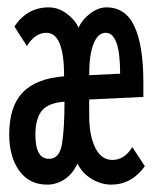

<svg xmlns="http://www.w3.org/2000/svg" viewBox="-20 -490 415 521"><path d="M108 11Q59 11 32 -27Q5 -65 5 -125Q5 -201 41.5 -239Q78 -277 154 -283Q154 -401 106 -401Q75 -401 53 -365L19 -418Q54 -470 112 -470Q138 -470 160.5 -453.5Q183 -437 193 -415Q204 -438 225.5 -454Q247 -470 269 -470Q321 -470 345 -418Q369 -366 369 -267V-227L222 -220V-176Q222 -122 238.5 -89Q255 -56 285 -56Q318 -56 339 -91L373 -39Q337 11 282 11Q255 11 229.5 -4Q204 -19 190 -46Q178 -19 156 -4Q134 11 108 11ZM222 -286 306 -290Q306 -401 267 -401Q246 -401 234 -371.5Q222 -342 222 -286ZM113 -59Q142 -59 148.5 -101Q155 -143 155 -214Q111 -211 93.5 -189.5Q76 -168 76 -124Q76 -59 113 -59Z"/></svg>

Font: Inconsolata Condensed SemiBold
Style: Regular
Weight: 600
Width: 3
Monospace: yes
Designer: Raph Levien, Cyreal, Brenton Simpson
Foundry: Raph Levien, Cyreal, Google
Version: Version 3.100; ttfautohint (v1.8.4.7-5d5b)